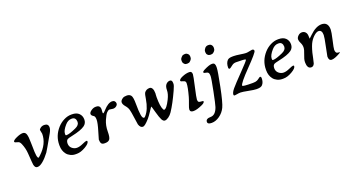

<svg xmlns="http://www.w3.org/2000/svg" viewBox="-53 -1389 4253 2308"><g transform="rotate(-20 2073.0 -234.5)"><path d="M454.6 -453.1Q506.8 -453.1 506.8 -404.3Q506.8 -376.5 483.4 -335Q377 -147.5 365.7 -132.3Q321.8 -73.7 281 -40Q240.2 -6.3 213.4 -6.3H204.1Q177.7 -6.3 168 -49.3Q165 -63.5 156.2 -198.2Q151.9 -264.2 124.5 -329.1Q110.8 -360.8 91.8 -365.2Q46.4 -375.5 46.4 -386.7Q46.4 -404.8 95.7 -427.2Q145 -449.7 177.7 -449.7Q210.4 -449.7 221.7 -416.7Q232.9 -383.8 232.9 -309.1L234.4 -252.4Q234.4 -106.9 257.8 -106.9Q261.2 -106.9 283.2 -127.4Q397 -233.9 397 -361.8L387.2 -413.1Q387.2 -424.3 407.5 -438.7Q427.7 -453.1 454.6 -453.1Z M653.8 -268.1V-258.8Q653.8 -246.6 663.6 -246.6H668.9Q705.1 -246.6 791 -285.6Q845.2 -310.1 845.2 -350.6V-353L844.7 -356Q844.7 -378.9 832 -395Q819.3 -411.1 794.9 -411.1H786.6Q744.1 -411.1 708 -370.6Q653.8 -309.6 653.8 -268.1ZM709 6.8H689.9Q657.2 6.8 627.2 -7.6Q597.2 -22 579.1 -45.4Q543.5 -90.8 543.5 -157.2V-166.5Q543.5 -281.2 623.5 -371.1Q659.7 -411.6 707.5 -435.5Q755.4 -459.5 801.8 -459.5H811Q870.1 -459.5 900.9 -428.7Q931.6 -397.9 931.6 -350.8Q931.6 -303.7 895.5 -276.4Q848.1 -240.7 724.6 -214.8Q676.3 -204.6 665.5 -198.2Q643.1 -185.5 643.1 -146.7Q643.1 -107.9 671.1 -84.2Q699.2 -60.5 732.9 -60.5Q766.6 -60.5 810.3 -80.3Q854 -100.1 865.7 -100.1Q877.4 -100.1 877.4 -90.3Q877.4 -62.5 817.4 -27.8Q757.3 6.8 709 6.8Z M1071.8 2.4H1062.5Q1033.2 2.4 1022.7 -13.9Q1012.2 -30.3 1012.2 -63Q1012.2 -67.4 1041 -161.6Q1069.8 -255.9 1069.8 -297.9Q1069.8 -339.8 1052.7 -349.6Q1023.4 -366.2 1023.4 -386.2Q1023.4 -406.2 1052.2 -426.5Q1081.1 -446.8 1108.4 -446.8H1116.2Q1168 -446.8 1168 -393.6L1166.5 -375Q1165.5 -362.8 1165.5 -352.3Q1165.5 -341.8 1171.6 -341.8Q1177.7 -341.8 1205.1 -372.1Q1267.1 -441.4 1318.8 -441.4Q1338.9 -441.4 1350.3 -429.4Q1361.8 -417.5 1361.8 -399.7Q1361.8 -381.8 1344.2 -367.4Q1326.7 -353 1301.3 -353L1254.9 -359.4Q1242.7 -359.4 1222.2 -340.3Q1201.7 -321.3 1174.1 -257.6Q1146.5 -193.8 1146.5 -118.9Q1146.5 -43.9 1129.4 -20.8Q1112.3 2.4 1071.8 2.4Z M2085 -397V-384.3Q2085 -366.2 2058.6 -308.1Q1994.1 -166 1934.6 -76.2Q1914.6 -45.9 1887 -26.4Q1859.4 -6.8 1838.6 -6.8Q1817.9 -6.8 1802 -35.6Q1786.1 -64.5 1764.6 -142.8Q1743.2 -221.2 1740.7 -221.2Q1738.3 -221.2 1706.3 -171.9Q1674.3 -122.6 1650.9 -95.7Q1590.3 -26.9 1564.9 -26.9Q1531.7 -26.9 1516.1 -74.7Q1514.2 -80.6 1503.4 -160.6Q1492.7 -240.7 1484.1 -271.7Q1475.6 -302.7 1449.5 -333Q1423.3 -363.3 1423.3 -388.7Q1423.3 -414.1 1457 -435.5Q1473.6 -446.3 1508.3 -446.3Q1543 -446.3 1560.8 -423.3Q1578.6 -400.4 1578.6 -310.8Q1578.6 -221.2 1586.2 -172.6Q1593.8 -124 1614.7 -124Q1620.6 -124 1631.3 -135.7Q1690.4 -201.2 1710.9 -328.1Q1720.7 -390.6 1727.5 -401.4Q1751 -438 1796.4 -438Q1817.4 -438 1829.8 -416.3Q1842.3 -394.5 1842.3 -353L1840.8 -336.9Q1839.4 -317.4 1839.4 -303.7Q1839.4 -185.5 1862.3 -143.1Q1868.7 -131.3 1873.5 -131.3Q1904.3 -131.3 1954.1 -231Q1985.4 -293.5 1985.4 -342.3Q1985.4 -391.1 2006.8 -414.3Q2028.3 -437.5 2056.6 -437.5Q2085 -437.5 2085 -397Z M2339.8 -676.3Q2358.4 -676.3 2372.6 -662.1Q2386.7 -647.9 2386.7 -630.9V-617.7Q2385.3 -611.8 2385.3 -604.2Q2385.3 -596.7 2369.9 -578.1Q2354.5 -559.6 2339.4 -559.6Q2336.4 -558.6 2334 -558.6L2326.7 -557.6H2320.8L2318.8 -558.1H2314.9Q2310.1 -559.6 2304.2 -559.6Q2298.3 -559.6 2284.9 -573Q2271.5 -586.4 2271.5 -605.5V-616.7Q2272.9 -622.6 2272.9 -629.9Q2272.9 -637.2 2288.6 -655.8Q2304.2 -674.3 2318.8 -674.3L2332 -676.3ZM2236.3 -340.3Q2236.3 -366.7 2213.4 -372.6Q2172.9 -382.8 2172.9 -392.6Q2172.9 -413.6 2220.5 -433.6Q2268.1 -453.6 2306.2 -453.6H2313Q2343.8 -453.6 2343.8 -415.5Q2343.8 -394.5 2314.2 -263.7Q2284.7 -132.8 2284.7 -110.8Q2284.7 -88.9 2294.2 -80.8Q2303.7 -72.8 2328.6 -72.8Q2353.5 -72.8 2353.5 -64Q2353.5 -45.9 2314.9 -28.3Q2245.1 3.9 2201.7 3.9Q2158.2 3.9 2158.2 -26.9V-33.2Q2158.2 -46.9 2176.5 -94.7Q2194.8 -142.6 2204.1 -175.3Q2236.3 -292 2236.3 -340.3Z M2574.7 -609.9V-621.1Q2574.7 -640.6 2591.6 -660.6Q2608.4 -680.7 2632.8 -680.7H2638.7Q2663.6 -680.7 2675.5 -666.3Q2687.5 -651.9 2687.5 -642.6L2689 -633.3V-622.1Q2687.5 -616.2 2687.5 -612.8Q2687.5 -597.7 2670.9 -581.1Q2654.3 -564.5 2641.6 -564.5Q2638.7 -563.5 2636.2 -563.5L2627 -562.5H2625L2610.4 -564.5Q2600.6 -564.5 2587.6 -577.4Q2574.7 -590.3 2574.7 -609.9ZM2606 -453.6Q2640.6 -453.6 2640.6 -403.3V-394.5L2640.1 -385.7Q2640.1 -351.1 2602.1 -160.6Q2564 29.8 2536.9 85.7Q2509.8 141.6 2459.7 177Q2409.7 212.4 2357.7 212.4Q2305.7 212.4 2305.7 182.1Q2305.7 140.6 2368.7 140.6Q2431.6 140.6 2463.4 49.3Q2474.6 17.1 2505.6 -137.7Q2536.6 -292.5 2536.6 -322.8Q2536.6 -353 2527.1 -364.7Q2517.6 -376.5 2493.2 -379.4Q2468.8 -382.3 2468.8 -393.6Q2468.8 -404.8 2492.2 -417Q2563.5 -453.6 2597.7 -453.6Z M2784.2 -326.2Q2768.6 -326.2 2768.6 -344.2Q2768.6 -401.9 2798.3 -433.6Q2816.4 -452.6 2864.3 -452.6H2877.4Q2907.2 -452.6 2960 -444.3Q3012.7 -436 3031.5 -436Q3050.3 -436 3077.4 -442.1Q3104.5 -448.2 3111.3 -448.2Q3136.2 -448.2 3136.2 -426.3Q3136.2 -404.3 2994.6 -259Q2853 -113.8 2853 -83Q2853 -69.8 2986.3 -69.8Q3022.9 -69.8 3040.8 -78.9Q3058.6 -87.9 3071.5 -98.6Q3084.5 -109.4 3090.8 -109.4Q3105 -109.4 3105 -86.4Q3105 -36.1 3078.6 -6.3Q3059.6 15.1 3011.2 15.1H2999Q2972.7 15.1 2901.9 1.2Q2831.1 -12.7 2807.1 -12.7Q2783.2 -12.7 2762.5 -8.3Q2741.7 -3.9 2731.4 -3.9Q2716.8 -3.9 2716.8 -17.6Q2716.8 -44.9 2752.2 -87.4Q2787.6 -129.9 2895 -240Q3002.4 -350.1 3002.4 -360.8Q3002.4 -371.6 2932.6 -371.6L2880.9 -373Q2849.1 -373 2828.6 -356.9Q2789.6 -326.2 2784.2 -326.2Z M3297.9 -268.1V-258.8Q3297.9 -246.6 3307.6 -246.6H3313Q3349.1 -246.6 3435.1 -285.6Q3489.3 -310.1 3489.3 -350.6V-353L3488.8 -356Q3488.8 -378.9 3476.1 -395Q3463.4 -411.1 3439 -411.1H3430.7Q3388.2 -411.1 3352.1 -370.6Q3297.9 -309.6 3297.9 -268.1ZM3353 6.8H3334Q3301.3 6.8 3271.2 -7.6Q3241.2 -22 3223.1 -45.4Q3187.5 -90.8 3187.5 -157.2V-166.5Q3187.5 -281.2 3267.6 -371.1Q3303.7 -411.6 3351.6 -435.5Q3399.4 -459.5 3445.8 -459.5H3455.1Q3514.2 -459.5 3544.9 -428.7Q3575.7 -397.9 3575.7 -350.8Q3575.7 -303.7 3539.6 -276.4Q3492.2 -240.7 3368.7 -214.8Q3320.3 -204.6 3309.6 -198.2Q3287.1 -185.5 3287.1 -146.7Q3287.1 -107.9 3315.2 -84.2Q3343.3 -60.5 3377 -60.5Q3410.6 -60.5 3454.3 -80.3Q3498 -100.1 3509.8 -100.1Q3521.5 -100.1 3521.5 -90.3Q3521.5 -62.5 3461.4 -27.8Q3401.4 6.8 3353 6.8Z M3982.9 -320.3Q3982.9 -385.7 3939 -385.7Q3915.5 -385.7 3884 -359.6Q3852.5 -333.5 3828.4 -293Q3804.2 -252.4 3782.2 -168Q3780.8 -161.6 3768.6 -104.7Q3756.3 -47.9 3753.4 -40Q3739.7 -5.9 3711.9 -5.9Q3684.1 -5.9 3671.9 -27.8Q3659.7 -49.8 3659.7 -81.5V-93.3Q3659.7 -126 3681.9 -179.9Q3704.1 -233.9 3704.1 -265.6Q3704.1 -297.4 3689.5 -325.4Q3674.8 -353.5 3674.8 -375.5Q3674.8 -397.5 3696.3 -418.9Q3717.8 -440.4 3745.4 -440.4Q3772.9 -440.4 3790.3 -421.4Q3807.6 -402.3 3807.6 -369.4Q3807.6 -336.4 3809.1 -336.4Q3810.5 -336.4 3847.2 -372.1Q3927.7 -450.2 4000 -450.7Q4084.5 -450.7 4084.5 -353.5Q4084.5 -323.7 4062.3 -227.1Q4040 -130.4 4040 -109.9Q4040 -62 4076.7 -62Q4095.2 -62 4095.2 -60.5Q4095.2 -55.7 4080.1 -46.9Q4011.2 -7.8 3973.4 -7.8Q3935.5 -7.8 3935.5 -61.5Q3935.5 -68.8 3959.2 -179.9Q3982.9 -291 3982.9 -320.3Z"/></g></svg>

Font: Averia Serif Libre
Style: Italic
Weight: 400
Italic angle: -7.90001°
Version: Version 1.002